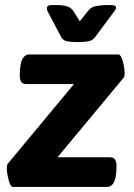

<svg xmlns="http://www.w3.org/2000/svg" viewBox="-20 -738 529 758"><path d="M448 -523Q454 -523 459.5 -510.5Q465 -498 468.5 -481Q472 -464 472 -450Q472 -435 468 -431L207 -117H414Q428 -117 434 -108.5Q440 -100 440 -81Q440 -58 436.5 -39.5Q433 -21 424.5 -10.5Q416 0 402 0H31Q24 0 19 -12.5Q14 -25 10.5 -42.5Q7 -60 7 -73Q7 -80 8 -85Q9 -90 11 -92L272 -406H84Q70 -406 64 -414.5Q58 -423 58 -442Q58 -465 61.5 -483.5Q65 -502 73.5 -512.5Q82 -523 96 -523ZM419 -718Q438 -718 438 -708Q438 -701 431 -693L355 -591Q345 -578 329.5 -575Q314 -572 292 -572H281Q259 -572 244.5 -575Q230 -578 222 -591L168 -693Q165 -700 165 -705Q165 -718 184 -718H206Q228 -718 244.5 -713Q261 -708 270 -694L295 -654L326 -693Q339 -710 356.5 -713.5Q374 -717 395 -718Z"/></svg>

Font: Asap VF Beta
Style: Italic
Weight: 400
Italic angle: -6°
Designer: Pablo Cosgaya
Foundry: Pablo Cosgaya
Version: Version 1.007